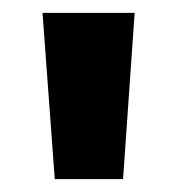

<svg xmlns="http://www.w3.org/2000/svg" viewBox="-20 -978 275 298"><path d="M65 -700 46 -958H189L171 -700Z"/></svg>

Font: Noto Sans Khmer UI ExtraCondensed
Style: Bold
Weight: 700
Width: 2
Designer: Danh Hong and the Monotype Design Team
Foundry: Monotype Imaging Inc.
Version: Version 2.002; ttfautohint (v1.8.4.7-5d5b)